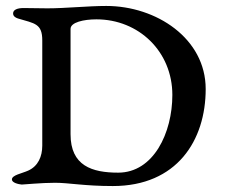

<svg xmlns="http://www.w3.org/2000/svg" viewBox="-20 -618 756 645"><path d="M217 -521C217 -543 261 -553 304 -553C446 -553 559 -445 559 -299C559 -172 496 -38 377 -38C289 -38 217 -61 217 -167ZM337 -598C275 -598 201 -590 139 -590C109 -590 90 -591 59 -591C38 -591 24 -585 24 -573C24 -564 31 -559 40 -556C97 -539 122 -539 122 -482V-129C122 -92 108 -60 75 -45C53 -35 20 -30 20 -15C20 -4 42 1 53 2C60 2 119 -4 165 -4C211 -4 264 7 359 7C574 7 671 -146 671 -319C671 -489 505 -598 337 -598Z"/></svg>

Font: EB Garamond SC 08
Style: Regular
Weight: 400
Version: Version 0.016